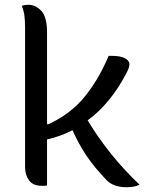

<svg xmlns="http://www.w3.org/2000/svg" viewBox="-20 -774 640 804"><path d="M177 3Q170 4 165 4Q160 4 154 4Q118 4 101.5 -19Q85 -42 85 -75V-658Q85 -689 82 -710Q79 -731 71 -750Q78 -752 85 -753Q92 -754 99 -754Q129 -754 153 -728.5Q177 -703 177 -638V-254L181 -253Q221 -271 255.5 -295.5Q290 -320 320 -352Q387 -427 435 -540H450Q485 -540 503.5 -530Q522 -520 522 -505Q522 -498 519 -489Q516 -480 508 -465Q476 -404 435.5 -354.5Q395 -305 347 -270Q438 -120 564 -1Q554 5 540 7.5Q526 10 510 10Q456 10 427 -19Q405 -42 383 -68Q361 -94 342 -122Q323 -151 309 -177Q295 -203 284 -228H282Q231 -202 177 -190Z"/></svg>

Font: Recursive Sn Csl St
Style: Regular
Weight: 400
Version: Version 1.079;hotconv 1.0.112;makeotfexe 2.5.65598; ttfautoh